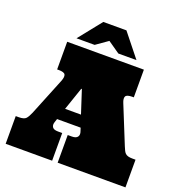

<svg xmlns="http://www.w3.org/2000/svg" viewBox="-157 -1046 1118 1181"><g transform="rotate(20 402.0 -455.0)"><path d="M409.2 -251H254.9L248 -230Q240.2 -209 249 -195.1Q257.8 -181.2 286.1 -181.2H314V0H9.8V-181.2H29.8Q64.9 -181.2 76.9 -195.1Q88.9 -209 100.1 -235.8L200.2 -482.9Q210.9 -511.2 203.9 -524.7Q196.8 -538.1 161.1 -538.1H150.9V-719.2H652.8V-538.1H643.1Q606.9 -538.1 599.9 -523.9Q592.8 -509.8 604 -482.9L704.1 -235.8Q710 -222.2 714.6 -212.2Q719.2 -202.1 726.1 -195.1Q732.9 -188 744.4 -184.6Q755.9 -181.2 773.9 -181.2H793.9V0H350.1V-181.2H377Q404.8 -181.2 414.3 -195.1Q423.8 -209 416 -230ZM279.8 -327.1H383.8L335 -477.1H331.1ZM317.9 -909.7H469.2L589.8 -758.8H471.2L393.1 -813L315.9 -758.8H197.3Z"/></g></svg>

Font: Ultra
Style: Regular
Weight: 400
Designer: Astigmatic (AOETI)
Foundry: Astigmatic (AOETI)
Version: Version 1.000